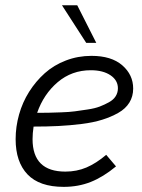

<svg xmlns="http://www.w3.org/2000/svg" viewBox="-20 -710 546 737"><path d="M349.6 -545.4H311L217.8 -689.9H276.4ZM491.2 -370.1Q491.2 -339.8 476.6 -316.2Q461.9 -292.5 434.3 -276.9Q406.7 -261.2 372.6 -250.5Q338.4 -239.7 293.2 -234.1Q248 -228.5 204.3 -226.3Q160.6 -224.1 108.9 -224.1Q105 -198.2 105 -175.8Q105 -51.3 231 -51.3Q274.4 -51.3 311.8 -67.1Q349.1 -83 387.7 -115.7L425.3 -71.3Q376.5 -30.8 328.6 -11.7Q280.8 7.3 224.6 7.3Q131.3 7.3 85.7 -40.5Q40 -88.4 40 -175.8Q40 -223.6 53.2 -270.5Q66.4 -317.4 91.8 -357.7Q117.2 -397.9 151.9 -429Q186.5 -460 232.9 -477.8Q279.3 -495.6 331.1 -495.6Q407.7 -495.6 449.5 -459.2Q491.2 -422.9 491.2 -370.1ZM328.6 -440.4Q255.4 -440.4 201.4 -394.5Q147.5 -348.6 122.6 -276.9Q149.4 -276.9 166.7 -277.3Q184.1 -277.8 215.1 -278.8Q246.1 -279.8 267.6 -282.7Q289.1 -285.6 316.7 -289.8Q344.2 -293.9 362.8 -301Q381.3 -308.1 398.4 -317.6Q415.5 -327.1 424.1 -340.8Q432.6 -354.5 432.6 -371.1Q432.6 -401.9 404.1 -421.1Q375.5 -440.4 328.6 -440.4Z"/></svg>

Font: HK Grotesk Legacy
Style: Italic
Weight: 400
Italic angle: -13°
Designer: Alfredo Marco Pradil
Foundry: Hanken Design Co.
Version: Version 2.022;PS 002.022;hotconv 1.0.88;makeotf.lib2.5.64775